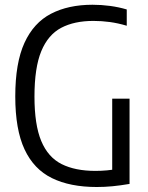

<svg xmlns="http://www.w3.org/2000/svg" viewBox="-20 -769 615 796"><path d="M381.2 6.3Q270.5 6.3 195.3 -30.6Q120.2 -67.4 81.8 -149.7Q43.3 -232.1 43.3 -369.3Q43.3 -508.2 81.5 -591.5Q119.7 -674.8 191.4 -712Q263.1 -749.3 363.4 -749.3Q400.6 -749.3 436.7 -744.4Q472.7 -739.5 505.5 -729.8V-662.3Q469 -673.1 435.3 -677.7Q401.6 -682.3 367.1 -682.3Q288.3 -682.3 234 -653.8Q179.6 -625.3 151.2 -556.9Q122.9 -488.6 122.9 -368.5Q122.9 -251.7 151 -184.4Q179.2 -117 235.5 -88.7Q291.7 -60.5 375.5 -60.5Q400.1 -60.5 423.5 -62.7Q446.9 -64.9 468.6 -69.2L445.2 -43.7V-360H517.1V-6.5Q479 0 446.2 3.2Q413.4 6.3 381.2 6.3Z"/></svg>

Font: Encode Sans Condensed Thin
Style: Regular
Weight: 100
Width: 3
Designer: Multiple Designers
Foundry: Impallari Type
Version: Version 3.002